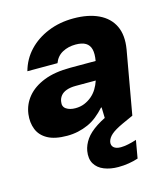

<svg xmlns="http://www.w3.org/2000/svg" viewBox="-108 -593 783 893"><g transform="rotate(-15 283.0 -147.0)"><path d="M160 12Q101 12 66.5 -7Q32 -26 19 -59Q6 -92 11 -132Q17 -178 46.5 -213.5Q76 -249 128 -269.5Q180 -290 255 -290H377Q383 -324 377.5 -345.5Q372 -367 354.5 -377.5Q337 -388 306 -388Q271 -388 243 -373Q215 -358 203 -326H58Q73 -381 111 -421.5Q149 -462 205 -485Q261 -508 328 -508Q399 -508 448.5 -484.5Q498 -461 519.5 -416Q541 -371 530 -305L476 0H350L348 -74H345Q326 -53 305.5 -36.5Q285 -20 261.5 -9.5Q238 1 212.5 6.5Q187 12 160 12ZM230 -102Q254 -102 273.5 -110Q293 -118 309 -131.5Q325 -145 336 -163Q347 -181 354 -202H257Q232 -202 213.5 -195.5Q195 -189 185 -176.5Q175 -164 173 -148Q169 -125 186 -113.5Q203 -102 230 -102ZM352 214Q314 214 284 202Q254 190 239.5 165.5Q225 141 231 104Q236 76 254 50Q272 24 309.5 -0.5Q347 -25 410 -50L456 -69L476 0L423 24Q384 42 366.5 57.5Q349 73 345 91Q342 108 353 118Q364 128 387 128Q402 128 422 124Q442 120 463 113L448 199Q427 206 402.5 210Q378 214 352 214Z"/></g></svg>

Font: DM Sans 36pt Black
Style: Italic
Weight: 900
Italic angle: -10°
Designer: Colophon Foundry, Jonny Pinhorn
Foundry: Colophon Foundry
Version: Version 4.004;gftools[0.9.30]